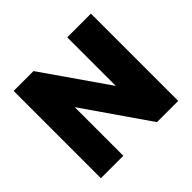

<svg xmlns="http://www.w3.org/2000/svg" viewBox="-164 -894 1089 1089"><g transform="rotate(-45 380.0 -350.0)"><path d="M70 0V-700H229.3L500 -310.2V-700H690V0H519.7L250 -389.8V0Z"/></g></svg>

Font: Golos Text
Style: Regular
Weight: 400
Designer: A.Korolkova, Vitaly Kuzmin
Foundry: ParaType Ltd
Version: Version 2.004